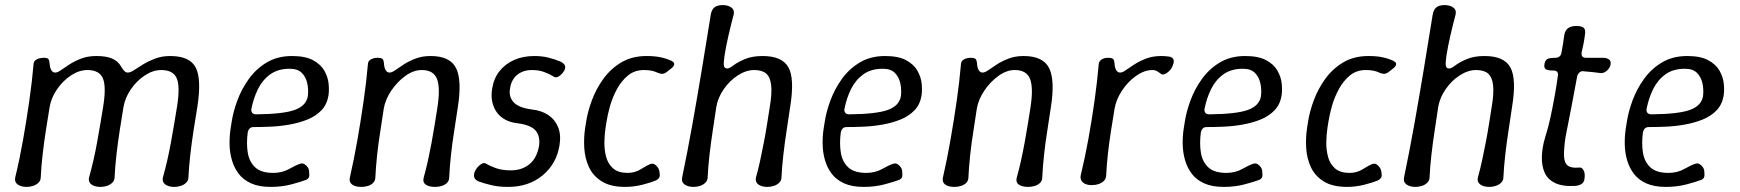

<svg xmlns="http://www.w3.org/2000/svg" viewBox="-20 -727 6833 754"><path d="M85 7Q63 7 49.5 -2.5Q36 -12 40 -31Q57 -101 70.5 -177.5Q84 -254 95 -330.5Q106 -407 112 -477Q113 -488 124.5 -494Q136 -500 153 -500Q166 -500 170 -495Q174 -490 175 -476Q176 -461 181.5 -451.5Q187 -442 197 -442Q206 -442 220 -452Q234 -462 253.5 -474.5Q273 -487 299 -497Q325 -507 358 -507Q396 -507 419.5 -497.5Q443 -488 456 -465Q462 -455 468 -448.5Q474 -442 482 -442Q492 -442 507 -452Q522 -462 542.5 -474.5Q563 -487 589.5 -497Q616 -507 648 -507Q725 -507 748.5 -462Q772 -417 755 -307Q748 -265 740.5 -217Q733 -169 727.5 -121Q722 -73 720 -31Q720 -19 712 -10.5Q704 -2 691.5 2.5Q679 7 665 7Q650 7 638.5 2.5Q627 -2 622 -10.5Q617 -19 620 -31Q629 -63 637 -98Q645 -133 651.5 -169Q658 -205 664 -240.5Q670 -276 675 -307Q688 -387 674 -419.5Q660 -452 613 -452Q581 -452 549 -431Q517 -410 494 -376.5Q471 -343 465 -307Q458 -265 450.5 -217Q443 -169 437.5 -121Q432 -73 430 -31Q430 -19 422 -10.5Q414 -2 401.5 2.5Q389 7 375 7Q360 7 348.5 2.5Q337 -2 332 -10.5Q327 -19 330 -31Q339 -63 347 -98Q355 -133 361.5 -169Q368 -205 374 -240.5Q380 -276 385 -307Q398 -387 384 -419.5Q370 -452 323 -452Q291 -452 259 -431Q227 -410 204 -376.5Q181 -343 175 -307Q168 -265 160.5 -217Q153 -169 147.5 -121Q142 -73 140 -31Q140 -19 132 -10.5Q124 -2 111.5 2.5Q99 7 85 7Z M1043 7Q997 7 966 -7Q935 -21 917 -45Q899 -69 890.5 -99Q882 -129 881.5 -161.5Q881 -194 886 -225L890 -250Q896 -289 912.5 -333.5Q929 -378 957.5 -417.5Q986 -457 1028 -482Q1070 -507 1127 -507Q1179 -507 1209.5 -490.5Q1240 -474 1254 -449Q1268 -424 1270.5 -398Q1273 -372 1270 -352Q1264 -316 1241.5 -293Q1219 -270 1186 -257Q1153 -244 1115.5 -237.5Q1078 -231 1041.5 -229.5Q1005 -228 976 -228Q966 -228 960.5 -222.5Q955 -217 953 -208Q947 -164 953 -127.5Q959 -91 982.5 -69.5Q1006 -48 1053 -48Q1088 -48 1115.5 -63.5Q1143 -79 1159 -84Q1168 -87 1175.5 -82.5Q1183 -78 1188.5 -70Q1194 -62 1194 -52Q1196 -34 1192 -28.5Q1188 -23 1183 -21Q1165 -14 1126.5 -3.5Q1088 7 1043 7ZM986 -278Q1093 -279 1138 -295.5Q1183 -312 1189 -350Q1192 -376 1186.5 -400.5Q1181 -425 1165 -441Q1149 -457 1118 -457Q1071 -457 1040.5 -434.5Q1010 -412 992.5 -376Q975 -340 967 -298Q966 -289 971 -283.5Q976 -278 986 -278Z M1425 -477Q1426 -488 1437 -494Q1448 -500 1463 -500Q1478 -500 1482.5 -495Q1487 -490 1488 -476Q1489 -461 1494.5 -451.5Q1500 -442 1510 -442Q1519 -442 1533 -452Q1547 -462 1566.5 -474.5Q1586 -487 1612 -497Q1638 -507 1671 -507Q1748 -507 1771.5 -458.5Q1795 -410 1777 -300Q1771 -258 1763.5 -211.5Q1756 -165 1751 -118.5Q1746 -72 1744 -30Q1744 -18 1736 -9.5Q1728 -1 1715.5 3Q1703 7 1689 7Q1665 7 1652 -2Q1639 -11 1644 -30Q1653 -62 1660.5 -96Q1668 -130 1674.5 -165Q1681 -200 1686.5 -234.5Q1692 -269 1697 -300Q1710 -380 1696.5 -416Q1683 -452 1636 -452Q1604 -452 1572 -429Q1540 -406 1516.5 -371Q1493 -336 1487 -300Q1481 -258 1473.5 -211.5Q1466 -165 1461 -118.5Q1456 -72 1454 -30Q1454 -18 1446 -9.5Q1438 -1 1425.5 3Q1413 7 1399 7Q1375 7 1362.5 -2.5Q1350 -12 1354 -30Q1370 -100 1383.5 -177Q1397 -254 1408 -330.5Q1419 -407 1425 -477Z M1975 7Q1938 7 1909 0Q1880 -7 1861 -14Q1848 -19 1843.5 -28Q1839 -37 1844 -52Q1848 -62 1856 -71Q1864 -80 1873 -84.5Q1882 -89 1889 -84Q1904 -75 1928 -66.5Q1952 -58 1986 -58Q2030 -58 2059.5 -82.5Q2089 -107 2097 -155Q2102 -192 2083.5 -214Q2065 -236 2012 -243Q1985 -246 1964.5 -257Q1944 -268 1931 -286Q1918 -304 1913 -327.5Q1908 -351 1913 -380Q1919 -419 1941.5 -447.5Q1964 -476 1999 -491.5Q2034 -507 2079 -507Q2109 -507 2134.5 -500.5Q2160 -494 2179 -486Q2191 -481 2197 -472.5Q2203 -464 2196 -450Q2191 -441 2183 -433.5Q2175 -426 2167 -424Q2159 -422 2153 -427Q2139 -436 2117.5 -444Q2096 -452 2069 -452Q2034 -452 2011 -433Q1988 -414 1983 -380Q1977 -348 1996.5 -326Q2016 -304 2069 -297Q2107 -293 2133.5 -275Q2160 -257 2172 -227Q2184 -197 2177 -155Q2165 -83 2110.5 -38Q2056 7 1975 7Z M2435 7Q2378 7 2343.5 -14.5Q2309 -36 2293 -70.5Q2277 -105 2274.5 -145.5Q2272 -186 2278 -225L2282 -250Q2288 -289 2304.5 -333.5Q2321 -378 2349.5 -417.5Q2378 -457 2420 -482Q2462 -507 2519 -507Q2551 -507 2574.5 -502Q2598 -497 2617 -488Q2625 -484 2627 -479Q2629 -474 2625.5 -468Q2622 -462 2612 -455L2598 -444Q2588 -437 2580.5 -437Q2573 -437 2561 -442Q2541 -452 2509 -452Q2472 -452 2446 -430.5Q2420 -409 2402.5 -376.5Q2385 -344 2375.5 -310Q2366 -276 2362 -250L2358 -225Q2354 -199 2353.5 -168.5Q2353 -138 2360.5 -110.5Q2368 -83 2388 -65.5Q2408 -48 2445 -48Q2474 -48 2497.5 -63Q2521 -78 2535 -83Q2544 -86 2551 -81.5Q2558 -77 2563.5 -69Q2569 -61 2570 -50Q2573 -34 2567.5 -27.5Q2562 -21 2555 -18Q2536 -10 2502.5 -1.5Q2469 7 2435 7Z M2704 7Q2682 7 2668.5 -2.5Q2655 -12 2659 -31Q2680 -132 2699.5 -241Q2719 -350 2737 -459Q2755 -568 2771 -668Q2774 -688 2785 -697.5Q2796 -707 2818 -707Q2832 -707 2843 -702.5Q2854 -698 2859 -690Q2864 -682 2861 -669Q2851 -632 2841 -588.5Q2831 -545 2825 -507Q2821 -478 2823 -468Q2825 -458 2837 -458Q2844 -458 2860.5 -470.5Q2877 -483 2905.5 -495Q2934 -507 2975 -507Q3052 -507 3076.5 -462Q3101 -417 3083 -307Q3077 -265 3069.5 -217Q3062 -169 3056.5 -121Q3051 -73 3049 -31Q3049 -19 3041 -10.5Q3033 -2 3020.5 2.5Q3008 7 2994 7Q2979 7 2967.5 2.5Q2956 -2 2951 -10.5Q2946 -19 2949 -31Q2958 -63 2965.5 -98Q2973 -133 2980 -169Q2987 -205 2992.5 -240.5Q2998 -276 3003 -307Q3012 -360 3008.5 -392Q3005 -424 2989 -438Q2973 -452 2942 -452Q2910 -452 2877.5 -431Q2845 -410 2822 -376.5Q2799 -343 2793 -307Q2787 -265 2779.5 -217Q2772 -169 2766.5 -121Q2761 -73 2759 -31Q2759 -19 2751 -10.5Q2743 -2 2730.5 2.5Q2718 7 2704 7Z M3372 7Q3326 7 3295 -7Q3264 -21 3246 -45Q3228 -69 3219.5 -99Q3211 -129 3210.5 -161.5Q3210 -194 3215 -225L3219 -250Q3225 -289 3241.5 -333.5Q3258 -378 3286.5 -417.5Q3315 -457 3357 -482Q3399 -507 3456 -507Q3508 -507 3538.5 -490.5Q3569 -474 3583 -449Q3597 -424 3599.5 -398Q3602 -372 3599 -352Q3593 -316 3570.5 -293Q3548 -270 3515 -257Q3482 -244 3444.5 -237.5Q3407 -231 3370.5 -229.5Q3334 -228 3305 -228Q3295 -228 3289.5 -222.5Q3284 -217 3282 -208Q3276 -164 3282 -127.5Q3288 -91 3311.5 -69.5Q3335 -48 3382 -48Q3417 -48 3444.5 -63.5Q3472 -79 3488 -84Q3497 -87 3504.5 -82.5Q3512 -78 3517.5 -70Q3523 -62 3523 -52Q3525 -34 3521 -28.5Q3517 -23 3512 -21Q3494 -14 3455.5 -3.5Q3417 7 3372 7ZM3315 -278Q3422 -279 3467 -295.5Q3512 -312 3518 -350Q3521 -376 3515.5 -400.5Q3510 -425 3494 -441Q3478 -457 3447 -457Q3400 -457 3369.5 -434.5Q3339 -412 3321.5 -376Q3304 -340 3296 -298Q3295 -289 3300 -283.5Q3305 -278 3315 -278Z M3754 -477Q3755 -488 3766 -494Q3777 -500 3792 -500Q3807 -500 3811.5 -495Q3816 -490 3817 -476Q3818 -461 3823.5 -451.5Q3829 -442 3839 -442Q3848 -442 3862 -452Q3876 -462 3895.5 -474.5Q3915 -487 3941 -497Q3967 -507 4000 -507Q4077 -507 4100.5 -458.5Q4124 -410 4106 -300Q4100 -258 4092.5 -211.5Q4085 -165 4080 -118.5Q4075 -72 4073 -30Q4073 -18 4065 -9.5Q4057 -1 4044.5 3Q4032 7 4018 7Q3994 7 3981 -2Q3968 -11 3973 -30Q3982 -62 3989.5 -96Q3997 -130 4003.5 -165Q4010 -200 4015.5 -234.5Q4021 -269 4026 -300Q4039 -380 4025.5 -416Q4012 -452 3965 -452Q3933 -452 3901 -429Q3869 -406 3845.5 -371Q3822 -336 3816 -300Q3810 -258 3802.5 -211.5Q3795 -165 3790 -118.5Q3785 -72 3783 -30Q3783 -18 3775 -9.5Q3767 -1 3754.5 3Q3742 7 3728 7Q3704 7 3691.5 -2.5Q3679 -12 3683 -30Q3699 -100 3712.5 -177Q3726 -254 3737 -330.5Q3748 -407 3754 -477Z M4267 0Q4253 0 4242.5 -4.5Q4232 -9 4227 -17.5Q4222 -26 4224 -38Q4241 -108 4254.5 -183Q4268 -258 4278.5 -332.5Q4289 -407 4295 -477Q4297 -488 4307 -494Q4317 -500 4332 -500Q4347 -500 4351.5 -495Q4356 -490 4357 -476Q4358 -461 4363.5 -451.5Q4369 -442 4379 -442Q4388 -442 4402 -452Q4416 -462 4435.5 -474.5Q4455 -487 4481 -497Q4507 -507 4540 -507Q4548 -507 4555 -506.5Q4562 -506 4569 -505Q4583 -504 4588 -494Q4593 -484 4582 -462Q4578 -454 4570 -446.5Q4562 -439 4554 -436Q4546 -433 4541 -436Q4534 -441 4525.5 -446.5Q4517 -452 4506 -452Q4474 -452 4441.5 -429Q4409 -406 4386 -371Q4363 -336 4357 -300Q4350 -258 4343 -213.5Q4336 -169 4331 -124.5Q4326 -80 4324 -38Q4324 -26 4316 -17.5Q4308 -9 4295 -4.5Q4282 0 4267 0Z M4786 7Q4740 7 4709 -7Q4678 -21 4660 -45Q4642 -69 4633.5 -99Q4625 -129 4624.5 -161.5Q4624 -194 4629 -225L4633 -250Q4639 -289 4655.5 -333.5Q4672 -378 4700.5 -417.5Q4729 -457 4771 -482Q4813 -507 4870 -507Q4922 -507 4952.5 -490.5Q4983 -474 4997 -449Q5011 -424 5013.5 -398Q5016 -372 5013 -352Q5007 -316 4984.5 -293Q4962 -270 4929 -257Q4896 -244 4858.5 -237.5Q4821 -231 4784.5 -229.5Q4748 -228 4719 -228Q4709 -228 4703.5 -222.5Q4698 -217 4696 -208Q4690 -164 4696 -127.5Q4702 -91 4725.5 -69.5Q4749 -48 4796 -48Q4831 -48 4858.5 -63.5Q4886 -79 4902 -84Q4911 -87 4918.5 -82.5Q4926 -78 4931.5 -70Q4937 -62 4937 -52Q4939 -34 4935 -28.5Q4931 -23 4926 -21Q4908 -14 4869.5 -3.5Q4831 7 4786 7ZM4729 -278Q4836 -279 4881 -295.5Q4926 -312 4932 -350Q4935 -376 4929.5 -400.5Q4924 -425 4908 -441Q4892 -457 4861 -457Q4814 -457 4783.5 -434.5Q4753 -412 4735.5 -376Q4718 -340 4710 -298Q4709 -289 4714 -283.5Q4719 -278 4729 -278Z M5270 7Q5213 7 5178.5 -14.5Q5144 -36 5128 -70.5Q5112 -105 5109.5 -145.5Q5107 -186 5113 -225L5117 -250Q5123 -289 5139.5 -333.5Q5156 -378 5184.5 -417.5Q5213 -457 5255 -482Q5297 -507 5354 -507Q5386 -507 5409.5 -502Q5433 -497 5452 -488Q5460 -484 5462 -479Q5464 -474 5460.5 -468Q5457 -462 5447 -455L5433 -444Q5423 -437 5415.5 -437Q5408 -437 5396 -442Q5376 -452 5344 -452Q5307 -452 5281 -430.5Q5255 -409 5237.5 -376.5Q5220 -344 5210.5 -310Q5201 -276 5197 -250L5193 -225Q5189 -199 5188.5 -168.5Q5188 -138 5195.5 -110.5Q5203 -83 5223 -65.5Q5243 -48 5280 -48Q5309 -48 5332.5 -63Q5356 -78 5370 -83Q5379 -86 5386 -81.5Q5393 -77 5398.5 -69Q5404 -61 5405 -50Q5408 -34 5402.5 -27.5Q5397 -21 5390 -18Q5371 -10 5337.5 -1.5Q5304 7 5270 7Z M5539 7Q5517 7 5503.5 -2.5Q5490 -12 5494 -31Q5515 -132 5534.5 -241Q5554 -350 5572 -459Q5590 -568 5606 -668Q5609 -688 5620 -697.5Q5631 -707 5653 -707Q5667 -707 5678 -702.5Q5689 -698 5694 -690Q5699 -682 5696 -669Q5686 -632 5676 -588.5Q5666 -545 5660 -507Q5656 -478 5658 -468Q5660 -458 5672 -458Q5679 -458 5695.5 -470.5Q5712 -483 5740.5 -495Q5769 -507 5810 -507Q5887 -507 5911.5 -462Q5936 -417 5918 -307Q5912 -265 5904.5 -217Q5897 -169 5891.5 -121Q5886 -73 5884 -31Q5884 -19 5876 -10.5Q5868 -2 5855.5 2.5Q5843 7 5829 7Q5814 7 5802.5 2.5Q5791 -2 5786 -10.5Q5781 -19 5784 -31Q5793 -63 5800.5 -98Q5808 -133 5815 -169Q5822 -205 5827.5 -240.5Q5833 -276 5838 -307Q5847 -360 5843.5 -392Q5840 -424 5824 -438Q5808 -452 5777 -452Q5745 -452 5712.5 -431Q5680 -410 5657 -376.5Q5634 -343 5628 -307Q5622 -265 5614.5 -217Q5607 -169 5601.5 -121Q5596 -73 5594 -31Q5594 -19 5586 -10.5Q5578 -2 5565.5 2.5Q5553 7 5539 7Z M6166 3Q6117 6 6087.5 -8Q6058 -22 6046 -49Q6034 -76 6035 -112Q6036 -148 6048 -188Q6060 -225 6069 -267Q6078 -309 6085.5 -351Q6093 -393 6098 -430Q6099 -436 6097.5 -440.5Q6096 -445 6092 -447.5Q6088 -450 6082 -450Q6057 -450 6050 -455.5Q6043 -461 6045 -474Q6047 -489 6055.5 -494.5Q6064 -500 6089 -500Q6098 -500 6104.5 -505.5Q6111 -511 6112 -520Q6115 -537 6118 -554.5Q6121 -572 6123 -589Q6126 -607 6137.5 -616Q6149 -625 6171 -625Q6192 -625 6200 -617Q6208 -609 6204 -589Q6202 -572 6198.5 -554.5Q6195 -537 6191 -520Q6189 -500 6208 -500Q6225 -500 6242 -500Q6259 -500 6275 -500Q6289 -500 6298 -494Q6307 -488 6305 -474Q6303 -461 6291 -450Q6279 -439 6266 -440Q6250 -442 6233 -444Q6216 -446 6199 -447Q6191 -449 6184 -443.5Q6177 -438 6174 -429Q6164 -374 6151.5 -309Q6139 -244 6128 -189Q6121 -142 6122 -114.5Q6123 -87 6137 -76.5Q6151 -66 6181 -69Q6192 -71 6199 -58Q6206 -45 6202 -22Q6200 -10 6190 -4Q6180 2 6166 3Z M6522 7Q6476 7 6445 -7Q6414 -21 6396 -45Q6378 -69 6369.5 -99Q6361 -129 6360.5 -161.5Q6360 -194 6365 -225L6369 -250Q6375 -289 6391.5 -333.5Q6408 -378 6436.5 -417.5Q6465 -457 6507 -482Q6549 -507 6606 -507Q6658 -507 6688.5 -490.5Q6719 -474 6733 -449Q6747 -424 6749.5 -398Q6752 -372 6749 -352Q6743 -316 6720.5 -293Q6698 -270 6665 -257Q6632 -244 6594.5 -237.5Q6557 -231 6520.5 -229.5Q6484 -228 6455 -228Q6445 -228 6439.5 -222.5Q6434 -217 6432 -208Q6426 -164 6432 -127.5Q6438 -91 6461.5 -69.5Q6485 -48 6532 -48Q6567 -48 6594.5 -63.5Q6622 -79 6638 -84Q6647 -87 6654.5 -82.5Q6662 -78 6667.5 -70Q6673 -62 6673 -52Q6675 -34 6671 -28.5Q6667 -23 6662 -21Q6644 -14 6605.5 -3.5Q6567 7 6522 7ZM6465 -278Q6572 -279 6617 -295.5Q6662 -312 6668 -350Q6671 -376 6665.5 -400.5Q6660 -425 6644 -441Q6628 -457 6597 -457Q6550 -457 6519.5 -434.5Q6489 -412 6471.5 -376Q6454 -340 6446 -298Q6445 -289 6450 -283.5Q6455 -278 6465 -278Z"/></svg>

Font: Winky Sans Light
Style: Italic
Weight: 300
Italic angle: -8.97852°
Designer: Simon Atzbach
Foundry: typofactur
Version: Version 1.205